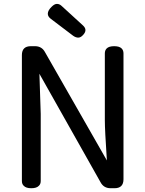

<svg xmlns="http://www.w3.org/2000/svg" viewBox="-20 -952 762 1006"><path d="M104.5 21.5Q94.7 12.7 94.7 -3.9V-663.1Q94.7 -686.5 106.4 -698.2Q118.2 -710 141.6 -710H163.1Q199.2 -710 215.8 -678.7L540 -111.3Q529.3 -271.5 529.3 -322.3V-671.9Q529.3 -688.5 539.1 -698.2Q550.8 -710 578.1 -710Q605.5 -710 617.2 -698.2Q627 -688.5 627 -671.9V-12.7Q627 10.7 615.2 22.5Q603.5 34.2 580.1 34.2H559.6Q523.4 34.2 506.8 2.9L186.5 -565.4L193.4 -355.5V-3.9Q193.4 12.7 183.6 21.5Q171.9 34.2 144 34.2Q116.2 34.2 104.5 21.5ZM416 -769.5Q403.3 -754.9 390.1 -754.9Q377 -754.9 363.3 -764.6L246.1 -853.5Q230.5 -865.2 230.5 -879.9Q230.5 -897.5 251 -917Q265.6 -931.6 278.3 -931.6Q291 -931.6 301.8 -921.9Q415 -819.3 415 -818.4Q427.7 -806.6 427.7 -794.4Q427.7 -782.2 416 -769.5Z"/></svg>

Font: TaiwanPearl
Style: Regular
Weight: 400
Version: Version 2.102